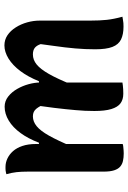

<svg xmlns="http://www.w3.org/2000/svg" viewBox="128 -716 593 890"><g transform="rotate(-90 425.0 -270.5)"><path d="M793 0Q785 1 778 2.5Q771 4 763.5 4.5Q756 5 747 5Q711 5 687.5 -6.5Q664 -18 653 -46.5Q642 -75 642 -126Q642 -150 643 -172.5Q644 -195 646 -218.5Q648 -242 651 -267Q654 -292 658 -320Q662 -348 666 -379Q660 -397 649 -406Q638 -415 618 -415Q593 -415 571.5 -397.5Q550 -380 527.5 -340.5Q505 -301 478 -234V-387H494Q514 -437 541 -473Q568 -509 599 -528Q630 -547 660 -547Q686 -547 707 -533Q728 -519 743.5 -494.5Q759 -470 767 -441Q775 -412 775 -383Q775 -357 775 -328.5Q775 -300 775 -270Q775 -240 775 -209.5Q775 -179 775 -149Q775 -105 778.5 -72.5Q782 -40 793 0ZM488 0Q482 1 474 2Q466 3 456.5 3.5Q447 4 436 4Q409 4 391.5 -9Q374 -22 365 -51.5Q356 -81 356 -130Q356 -153 357 -173.5Q358 -194 360 -216.5Q362 -239 364.5 -263.5Q367 -288 370.5 -316.5Q374 -345 379 -380Q373 -391 366.5 -399Q360 -407 351.5 -411Q343 -415 331 -415Q307 -415 285.5 -397.5Q264 -380 241.5 -340Q219 -300 190 -231V-387H209Q228 -437 254 -472.5Q280 -508 311.5 -527Q343 -546 376 -546Q402 -546 423 -529.5Q444 -513 458.5 -487.5Q473 -462 480.5 -434Q488 -406 488 -382Q488 -337 488 -290.5Q488 -244 488 -196Q488 -148 488 -99Q488 -50 488 0ZM203 1Q199 3 193.5 3.5Q188 4 183.5 4.5Q179 5 172.5 5.5Q166 6 159 6Q140 6 124.5 2.5Q109 -1 98 -10.5Q87 -20 81 -38.5Q75 -57 75 -87Q75 -146 75 -204.5Q75 -263 75 -321.5Q75 -380 75 -438Q75 -469 72.5 -491Q70 -513 63 -538Q67 -539 71.5 -540Q76 -541 80 -541.5Q84 -542 88.5 -542Q93 -542 97 -542Q117 -542 136 -533Q155 -524 170 -507Q185 -490 194 -463.5Q203 -437 203 -401Q203 -335 203 -267.5Q203 -200 203 -133Q203 -66 203 1Z"/></g></svg>

Font: Recursive Casual SemiBold
Style: Regular
Weight: 600
Version: Version 1.047